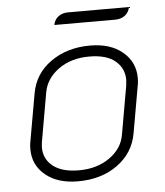

<svg xmlns="http://www.w3.org/2000/svg" viewBox="-49 -688 638 741"><g transform="rotate(-5 270.0 -317.5)"><path d="M51 -130Q51 -147 53 -156L86 -343Q99 -419 162.5 -464Q226 -509 315 -509Q394 -509 441 -469.5Q488 -430 488 -369Q488 -352 486 -343L453 -156Q440 -82 377.5 -36.5Q315 9 224 9Q145 9 98 -30Q51 -69 51 -130ZM408 -155 441 -343Q443 -359 443 -365Q443 -410 409 -438.5Q375 -467 308 -467Q237 -467 188.5 -431.5Q140 -396 131 -343L98 -155Q96 -141 96 -133Q96 -88 131 -60.5Q166 -33 231 -33Q301 -33 350 -67.5Q399 -102 408 -155ZM242 -644H478Q474 -623 458.5 -611.5Q443 -600 420 -600H185Q189 -621 204.5 -632.5Q220 -644 242 -644Z"/></g></svg>

Font: K2D Thin
Style: Italic
Weight: 100
Italic angle: -10°
Designer: Katatrad Aksorn Co.,Ltd.
Foundry: Cadson Demak Co.,Ltd.
Version: Version 1.000; ttfautohint (v1.6)